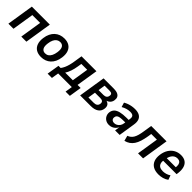

<svg xmlns="http://www.w3.org/2000/svg" viewBox="328 -1843 3312 3312"><g transform="rotate(45 1984.5 -186.5)"><path d="M33 0 111 -494H550L472 0H348L411 -397H220L157 0Z M835 10Q761 10 712 -21Q663 -52 642.5 -110.5Q622 -169 633 -249Q641 -311 664 -358.5Q687 -406 722 -438.5Q757 -471 801.5 -487.5Q846 -504 899 -504Q973 -504 1021.5 -472.5Q1070 -441 1090.5 -383.5Q1111 -326 1100 -245Q1092 -183 1069.5 -135.5Q1047 -88 1012 -55.5Q977 -23 932.5 -6.5Q888 10 835 10ZM842 -85Q879 -85 906.5 -104Q934 -123 952.5 -160.5Q971 -198 979 -253Q990 -332 966.5 -370.5Q943 -409 891 -409Q856 -409 827.5 -390Q799 -371 780.5 -333.5Q762 -296 755 -241Q744 -162 767.5 -123.5Q791 -85 842 -85Z M1121 131 1158 -97H1211Q1234 -128 1250.5 -164Q1267 -200 1279.5 -246.5Q1292 -293 1301 -353L1323 -494H1687L1624 -97H1699L1663 131H1559L1580 0H1247L1226 131ZM1323 -96H1509L1557 -399H1414L1402 -325Q1392 -259 1371.5 -198.5Q1351 -138 1323 -96Z M1783 0 1861 -494H2109Q2169 -494 2204.5 -478Q2240 -462 2254 -433Q2268 -404 2262 -364Q2259 -336 2245.5 -313.5Q2232 -291 2210 -275.5Q2188 -260 2157 -252L2159 -259Q2206 -249 2228 -219.5Q2250 -190 2243 -137Q2235 -72 2183.5 -36Q2132 0 2043 0ZM1909 -76H2039Q2080 -76 2103.5 -93Q2127 -110 2132 -145Q2137 -181 2118.5 -197.5Q2100 -214 2061 -214H1931ZM1943 -290H2063Q2100 -290 2122 -307Q2144 -324 2148 -358Q2153 -389 2136 -403Q2119 -417 2082 -417H1963Z M2493 10Q2445 10 2410 -12Q2375 -34 2357.5 -70.5Q2340 -107 2345 -150Q2352 -200 2383.5 -231.5Q2415 -263 2475 -278Q2535 -293 2626 -293H2688L2678 -221H2629Q2573 -221 2538.5 -215Q2504 -209 2486.5 -194Q2469 -179 2466 -150Q2461 -117 2480.5 -97Q2500 -77 2536 -77Q2564 -77 2590 -91Q2616 -105 2635 -131.5Q2654 -158 2659 -194L2678 -320Q2686 -368 2666 -390Q2646 -412 2595 -412Q2558 -412 2516.5 -401Q2475 -390 2431 -364L2406 -447Q2438 -466 2473 -478.5Q2508 -491 2545.5 -497.5Q2583 -504 2620 -504Q2688 -504 2730 -481Q2772 -458 2788.5 -413Q2805 -368 2794 -301L2747 0H2636L2652 -103H2656Q2641 -67 2616 -41.5Q2591 -16 2560 -3Q2529 10 2493 10Z M2877 14 2851 -83Q2884 -95 2907.5 -114.5Q2931 -134 2948 -163Q2965 -192 2977 -234.5Q2989 -277 2998 -336L3023 -494H3397L3319 0H3196L3259 -397H3121L3111 -331Q3098 -253 3079 -193.5Q3060 -134 3032.5 -93Q3005 -52 2967 -25.5Q2929 1 2877 14Z M3702 10Q3619 10 3566.5 -21Q3514 -52 3491.5 -110Q3469 -168 3480 -249Q3491 -328 3526.5 -384.5Q3562 -441 3617.5 -472.5Q3673 -504 3744 -504Q3813 -504 3856.5 -473.5Q3900 -443 3917 -387Q3934 -331 3925 -252L3920 -216H3575L3586 -291H3842L3824 -273Q3832 -323 3825 -355Q3818 -387 3796.5 -403.5Q3775 -420 3740 -420Q3703 -420 3674.5 -401.5Q3646 -383 3627.5 -349.5Q3609 -316 3600 -268L3595 -239Q3586 -187 3597 -152.5Q3608 -118 3637.5 -100.5Q3667 -83 3714 -83Q3751 -83 3789.5 -94Q3828 -105 3860 -128L3889 -47Q3849 -17 3799.5 -3.5Q3750 10 3702 10Z"/></g></svg>

Font: Nunito Sans 10pt SemiCondensed
Style: Bold Italic
Weight: 700
Width: 4
Italic angle: -9°
Designer: Vernon Adams
Foundry: Vernon Adams
Version: Version 3.101;gftools[0.9.27]